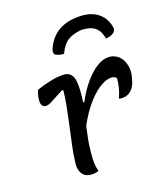

<svg xmlns="http://www.w3.org/2000/svg" viewBox="-146 -908 892 1019"><g transform="rotate(-20 300.0 -398.5)"><path d="M82 -513Q97 -518 112 -522.5Q127 -527 142.5 -530.5Q158 -534 172.5 -537Q187 -540 202 -541Q217 -542 232 -542Q249 -542 261 -536Q273 -530 280.5 -517.5Q288 -505 290.5 -484Q293 -463 291 -432.5Q289 -402 283 -362Q276 -327 268.5 -295.5Q261 -264 254 -233.5Q247 -203 241 -171.5Q235 -140 232 -104Q228 -69 229 -45.5Q230 -22 236 1Q228 4 219 5.5Q210 7 200 7Q177 7 161 -3.5Q145 -14 138 -36Q131 -58 137 -92Q141 -127 148.5 -162.5Q156 -198 164 -234.5Q172 -271 180 -308.5Q188 -346 195.5 -385Q203 -424 207 -464L202 -468Q172 -453 152.5 -442Q133 -431 119.5 -424.5Q106 -418 94 -418Q84 -418 77 -424Q70 -430 68 -442.5Q66 -455 70 -475Q72 -484 74.5 -493Q77 -502 82 -513ZM488 -548Q508 -548 522.5 -541.5Q537 -535 548 -525Q560 -513 566.5 -498.5Q573 -484 576 -469.5Q579 -455 578.5 -443.5Q578 -432 577 -425L574 -410Q571 -397 566 -381.5Q561 -366 551.5 -352Q542 -338 526.5 -328.5Q511 -319 488 -319Q484 -319 479.5 -319.5Q475 -320 471 -321V-327Q483 -353 489 -377.5Q495 -402 497 -428Q491 -435 483 -438Q475 -441 465 -441Q436 -441 397 -415.5Q358 -390 315.5 -336.5Q273 -283 233 -200L265 -374L290 -367Q319 -422 353 -462.5Q387 -503 422 -525.5Q457 -548 488 -548ZM407 -733Q357 -729 327.5 -710Q298 -691 277 -645Q263 -646 251.5 -649Q240 -652 231 -658Q225 -663 224.5 -672Q224 -681 229 -692Q246 -730 272.5 -755Q299 -780 334.5 -792Q370 -804 413 -804H420Q461 -804 492.5 -790.5Q524 -777 544 -751.5Q564 -726 570 -691Q572 -681 569.5 -673.5Q567 -666 560 -660Q550 -653 539 -649.5Q528 -646 514 -645Q508 -687 483 -709Q458 -731 407 -733Z"/></g></svg>

Font: Rec Mono Duotone
Style: Italic
Weight: 400
Italic angle: -10°
Monospace: yes
Version: Version 1.085; ttfautohint (v1.8.4.7-5d5b)